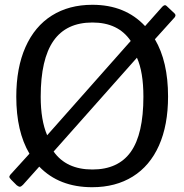

<svg xmlns="http://www.w3.org/2000/svg" viewBox="-20 -772 769 802"><path d="M713 -708Q713 -705 710 -700L627 -608Q682 -515 682 -369Q682 -249 644 -164Q606 -79 534.5 -34.5Q463 10 365 10Q227 10 144 -76L76 0Q68 8 63 8Q58 8 50 2L27 -21Q19 -29 19 -34Q19 -36 23 -42L103 -130Q48 -223 48 -368Q48 -489 86.5 -575.5Q125 -662 196.5 -707Q268 -752 366 -752Q503 -752 586 -663L658 -744Q669 -755 676 -747L709 -716Q713 -712 713 -708ZM177 -207 526 -601Q474 -678 366 -678Q257 -678 203.5 -601.5Q150 -525 150 -368Q150 -270 177 -207ZM552 -531 204 -139Q257 -64 366 -64Q474 -64 526.5 -138Q579 -212 579 -368Q579 -471 552 -531Z"/></svg>

Font: n
Style: Regular
Weight: 400
Designer: Pablo Impallari, Rodrigo Fuenzalida
Foundry: Impallari Type
Version: Version 1.002; ttfautohint (v1.5)